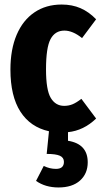

<svg xmlns="http://www.w3.org/2000/svg" viewBox="-20 -568 444 847"><path d="M280 15V53Q367 67 367 148Q367 198 333 228.5Q299 259 238 259Q180 259 139 230L173 164Q199 177 227 177Q262 177 262 146Q262 127 244 119Q226 111 186 111L196 11Q114 -7 70 -75.5Q26 -144 26 -261Q26 -350 53.5 -414.5Q81 -479 132 -513.5Q183 -548 252 -548Q298 -548 335 -532Q372 -516 404 -483L342 -400Q301 -433 264 -433Q223 -433 203 -395.5Q183 -358 183 -262Q183 -171 204 -136Q225 -101 263 -101Q283 -101 300 -108Q317 -115 339 -132L404 -45Q349 8 280 15Z"/></svg>

Font: Fira Sans Extra Condensed
Style: Bold
Weight: 700
Width: 1
Designer: Carrois Corporate & Edenspiekermann AG
Foundry: Carrois Corporate GbR & Edenspiekermann AG
Version: Version 4.203